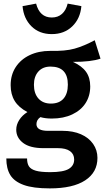

<svg xmlns="http://www.w3.org/2000/svg" viewBox="-20 -826 577 1064"><path d="M537 -501Q486 -483 384 -483Q433 -461 456.5 -428.5Q480 -396 480 -347Q480 -295 454.5 -255Q429 -215 380.5 -192Q332 -169 267 -169Q231 -169 204 -177Q182 -162 182 -138Q182 -101 246 -101H327Q385 -101 428.5 -82Q472 -63 496 -28.5Q520 6 520 49Q520 129 452 173.5Q384 218 256 218Q164 218 111.5 199Q59 180 37 144Q15 108 15 52H130Q130 80 140.5 96Q151 112 178.5 120Q206 128 258 128Q331 128 361 110Q391 92 391 58Q391 28 368 11.5Q345 -5 301 -5H221Q146 -5 108 -34Q70 -63 70 -107Q70 -135 86.5 -161Q103 -187 132 -205Q84 -230 61.5 -266.5Q39 -303 39 -354Q39 -411 67 -454Q95 -497 144.5 -520.5Q194 -544 258 -544Q342 -542 393.5 -556.5Q445 -571 505 -603ZM168 -356Q168 -308 193 -280Q218 -252 262 -252Q308 -252 332 -279.5Q356 -307 356 -357Q356 -457 260 -457Q217 -457 192.5 -429.5Q168 -402 168 -356ZM105 -792 180 -806Q200 -729 267 -729Q301 -729 323.5 -749Q346 -769 355 -806L431 -792Q425 -723 380.5 -680Q336 -637 267 -637Q198 -637 154.5 -680Q111 -723 105 -792Z"/></svg>

Font: Fira Sans Medium
Style: Regular
Weight: 500
Designer: bBox Type GmbH & Carrois Corporate GbR & Edenspiekermann AG
Foundry: bBox Type GmbH & Carrois Corporate GbR & Edenspiekermann AG
Version: Version 4.301